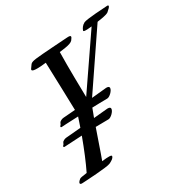

<svg xmlns="http://www.w3.org/2000/svg" viewBox="-174 -887 989 1032"><g transform="rotate(-30 320.5 -370.5)"><path d="M100 -247C86 -246 77 -246 64 -235L57 -221C53 -218 51 -215 51 -213C51 -209 53 -208 56 -208C56 -208 103 -211 167 -214C140 -141 114 -78 89 -27C60 -23 48 -21 44 -18C21 0 25 11 44 9C62 8 202 1 221 -9C239 -18 250 -25 253 -36C256 -45 234 -45 193 -40C213 -93 232 -153 255 -217C281 -217 309 -218 335 -218C350 -218 377 -244 377 -260C377 -267 372 -271 359 -271L271 -263C278 -280 284 -298 291 -316C322 -317 354 -318 385 -318C400 -318 427 -344 427 -360C427 -367 422 -371 409 -371L316 -362L546 -701C547 -701 549 -702 550 -702C617 -711 617 -719 623 -724C643 -740 647 -752 631 -750C615 -749 501 -743 484 -734C467 -725 459 -711 455 -700C452 -692 469 -692 506 -696L291 -382C290 -423 287 -568 289 -662C305 -664 319 -666 325 -667C350 -671 365 -676 373 -685C389 -705 388 -712 361 -710C335 -708 199 -700 161 -695C123 -690 127 -682 116 -669C105 -656 101 -646 140 -646C152 -646 172 -647 195 -650C199 -537 202 -424 204 -352L140 -347C126 -346 117 -346 104 -335L97 -321C93 -318 91 -315 91 -313C91 -309 93 -308 96 -308C96 -308 140 -311 201 -313C194 -293 188 -273 181 -254Z"/></g></svg>

Font: Mervale Script
Style: Regular
Weight: 400
Designer: Astigmatic (AOETI)
Foundry: Astigmatic (AOETI)
Version: Version 1.000